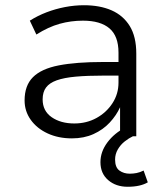

<svg xmlns="http://www.w3.org/2000/svg" viewBox="-20 -521 633 734"><path d="M255 8Q203 8 162 -11Q121 -30 97.5 -63Q74 -96 74 -137Q74 -194 106 -226Q138 -258 204.5 -271Q271 -284 374 -284H446V-232H377Q314 -232 269.5 -228Q225 -224 197 -214Q169 -204 156 -186.5Q143 -169 143 -141Q143 -97 177.5 -73Q212 -49 264 -49Q311 -49 349 -70Q387 -91 410 -126.5Q433 -162 433 -205V-320Q433 -383 398.5 -412.5Q364 -442 297 -442Q251 -442 208 -430Q165 -418 119 -389L94 -442Q124 -461 158 -474Q192 -487 228.5 -494Q265 -501 301 -501Q362 -501 406.5 -481.5Q451 -462 476 -421.5Q501 -381 501 -316V0H439V-111Q425 -80 399.5 -52.5Q374 -25 337.5 -8.5Q301 8 255 8ZM468 193Q423 193 393.5 167.5Q364 142 364 99Q364 59 390.5 23.5Q417 -12 460 -34L488 0Q473 7 457 19.5Q441 32 430.5 50Q420 68 420 89Q420 119 436.5 131Q453 143 476 143Q489 143 502 140.5Q515 138 529 131L545 176Q532 184 512.5 188.5Q493 193 468 193Z"/></svg>

Font: Nunito Sans 8pt Light
Style: Regular
Weight: 300
Version: Version 3.101;gftools[0.9.27]